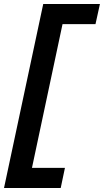

<svg xmlns="http://www.w3.org/2000/svg" viewBox="-61 -720 517 955"><path d="M241 215H-41L154 -700H436L414 -600H250L98 115H262Z"/></svg>

Font: Rosa Sans SemiBold
Style: Italic
Weight: 600
Italic angle: -12°
Designer: Pentagram / MCKL
Foundry: Pentagram / MCKL
Version: Version 1.005;September 16, 2019;FontCreator 11.5.0.2425 64-